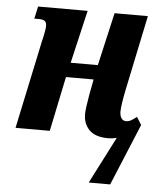

<svg xmlns="http://www.w3.org/2000/svg" viewBox="-53 -582 700 838"><g transform="rotate(5 297.0 -163.0)"><path d="M472 5Q454 10 435 10Q378 10 351.5 -17Q325 -44 325 -86Q325 -109 336 -171L349 -240H228L178 0H28L110 -387L115 -408Q122 -440 122 -455Q122 -470 114 -476Q106 -482 87 -482H68L80 -536H297L243 -304H362L415 -536H561L493 -211Q478 -138 478 -111Q478 -92 485.5 -81.5Q493 -71 505 -71Q517 -71 527 -76.5Q537 -82 552 -94L573 -60L461 210H367Z"/></g></svg>

Font: Noto Serif CondExtraBold
Style: Italic
Weight: 800
Width: 3
Italic angle: -12°
Designer: Monotype Design Team
Foundry: Monotype Imaging Inc.
Version: Version 1.001